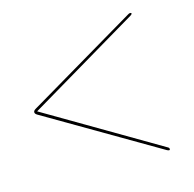

<svg xmlns="http://www.w3.org/2000/svg" viewBox="-72 -625 576 570"><g transform="rotate(-15 216.0 -340.0)"><path d="M384 -132Q384 -129 381 -129Q379 -129 375 -131L30.5 -332.5Q23.5 -336.5 23.5 -341.5Q23.5 -346.5 30.5 -350.5L368.5 -550.5Q371.5 -552.5 374.5 -552.5Q378.5 -552.5 378.5 -549.5Q378.5 -548 373.5 -544.5L32.5 -342L380 -138Q384 -136 384 -132Z"/></g></svg>

Font: Fraunces 144pt Black
Style: Regular
Weight: 900
Version: Version 1.000;[0bf87f6ff]